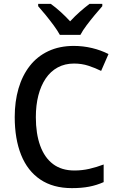

<svg xmlns="http://www.w3.org/2000/svg" viewBox="-20 -961 609 991"><path d="M362 -633Q315 -633 278 -613Q241 -593 216 -556Q191 -519 178 -468.5Q165 -418 165 -356Q165 -271 187.5 -209Q210 -147 254 -114Q298 -81 364 -81Q404 -81 441 -89.5Q478 -98 515 -112V-21Q479 -5 440 2.5Q401 10 351 10Q254 10 188 -34.5Q122 -79 89 -161.5Q56 -244 56 -357Q56 -437 75.5 -504Q95 -571 133.5 -620.5Q172 -670 229.5 -697Q287 -724 361 -724Q409 -724 455 -713Q501 -702 540 -682L502 -595Q472 -610 437 -621.5Q402 -633 362 -633ZM289 -781Q277 -803 257.5 -829.5Q238 -856 216.5 -882.5Q195 -909 177 -929V-941H242Q266 -924 292 -900.5Q318 -877 342 -851Q368 -879 392.5 -900.5Q417 -922 442 -941H508V-929Q491 -910 469 -883.5Q447 -857 427 -830.5Q407 -804 395 -781Z"/></svg>

Font: Noto Sans Hebrew SemiCondensed Medium
Style: Regular
Weight: 500
Width: 4
Designer: Monotype Design Team
Foundry: Monotype Imaging Inc.
Version: Version 2.003